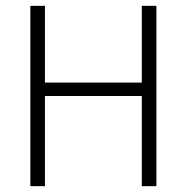

<svg xmlns="http://www.w3.org/2000/svg" viewBox="-20 -638 640 658"><path d="M466 0V-618H516V0ZM84 0V-618H134V0ZM113 -309V-355H487V-309Z"/></svg>

Font: Victor Mono Thin
Style: Regular
Weight: 100
Monospace: yes
Designer: Rune Bjørnerås
Version: Version 1.561;gftools[0.9.30]